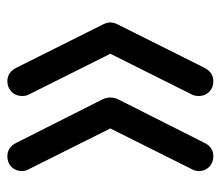

<svg xmlns="http://www.w3.org/2000/svg" viewBox="-58 -528 586 509"><g transform="rotate(90 234.5 -273.0)"><path d="M394 0Q382 0 373 -6Q364 -12 358 -24L243 -252Q238 -262 238 -273Q238 -282 242 -292L358 -522Q369 -546 394 -546Q411 -546 422 -535Q433 -524 433 -508Q433 -499 429 -491L320 -273L429 -55Q433 -48 433 -39Q433 -22 422 -11Q411 0 394 0ZM195 0Q183 0 174 -6Q165 -12 159 -24L45 -252Q42 -258 40.5 -263Q39 -268 39 -273Q39 -282 44 -292L159 -522Q171 -546 195 -546Q212 -546 223 -535Q234 -524 234 -508Q234 -498 231 -491L122 -273L231 -55Q234 -49 234 -39Q234 -22 222.5 -11Q211 0 195 0Z"/></g></svg>

Font: Comfortaa
Style: Regular
Weight: 400
Designer: Johan Aakerlund
Foundry: Johan Aakerlund
Version: Version 3.104; ttfautohint (v1.8.1.43-b0c9)